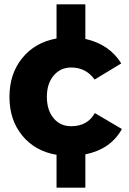

<svg xmlns="http://www.w3.org/2000/svg" viewBox="-20 -719 599 893"><path d="M24 -268Q24 -376 83.5 -449Q143 -522 243 -540V-699H377V-538Q489 -513 544 -424L420 -349Q380 -405 311 -405Q261 -405 229.5 -367.5Q198 -330 198 -269Q198 -207 229 -169.5Q260 -132 311 -132Q387 -132 421 -193L547 -119Q495 -25 377 -1V154H243V1Q143 -16 83.5 -88.5Q24 -161 24 -268Z"/></svg>

Font: Trueno
Style: Bd
Weight: 700
Designer: Julieta Ulanovsky
Foundry: Julieta Ulanovsky
Version: Version 3.001b